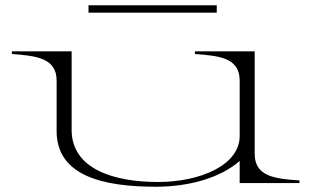

<svg xmlns="http://www.w3.org/2000/svg" viewBox="-20 -695 1182 729"><path d="M572 14C697 14 816 -19 890 -84V0H1117V-10C1026 -16 947 -24 947 -111V-500H720V-490C810 -483 890 -477 890 -389V-178C890 -70 744 -4 579 -4C417 -4 252 -51 252 -202V-500H25V-490C115 -483 195 -476 195 -389V-197C195 -26 374 14 572 14ZM316 -675V-647H803V-675Z"/></svg>

Font: Sprat Extended Light
Style: Regular
Weight: 300
Width: 9
Designer: Ethan Nakache
Foundry: Collletttivo
Version: Version 2.000;Glyphs 3.2 (3217)